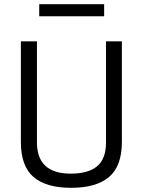

<svg xmlns="http://www.w3.org/2000/svg" viewBox="-20 -890 684 920"><path d="M157 -208Q157 -58 319 -58Q403 -58 445.5 -93.5Q488 -129 488 -208V-692H564V-210Q564 -94 502.5 -42Q441 10 321 10Q201 10 140.5 -42Q80 -94 80 -210V-692H157ZM168 -812V-870H479V-812Z"/></svg>

Font: Titillium Web
Style: Regular
Weight: 400
Version: Version 1.001;PS 57.000;hotconv 1.0.70;makeotf.lib2.5.55311